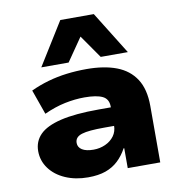

<svg xmlns="http://www.w3.org/2000/svg" viewBox="-86 -857 889 948"><g transform="rotate(-10 358.5 -383.5)"><path d="M280 11Q217 11 166.5 -11Q116 -33 87.5 -72Q59 -111 59 -159Q59 -208 92 -241.5Q125 -275 197.5 -292.5Q270 -310 389 -310H474V-217H400Q361 -217 333 -214.5Q305 -212 287.5 -206.5Q270 -201 261.5 -191Q253 -181 253 -166Q253 -144 273 -131.5Q293 -119 330 -119Q362 -119 389.5 -131.5Q417 -144 433.5 -166.5Q450 -189 450 -220V-313Q450 -352 420 -366.5Q390 -381 330 -381Q282 -381 231.5 -370.5Q181 -360 126 -335L82 -459Q125 -479 170.5 -492Q216 -505 264.5 -511Q313 -517 364 -517Q452 -517 514 -493.5Q576 -470 609.5 -418.5Q643 -367 643 -283V0H480V-100H477Q458 -65 431.5 -40Q405 -15 368.5 -2Q332 11 280 11ZM146 -564 279 -778H447L580 -564H444L363 -680L283 -564Z"/></g></svg>

Font: Nunito Sans 7pt SemiExpanded Black
Style: Regular
Weight: 900
Width: 6
Designer: Vernon Adams
Foundry: Vernon Adams
Version: Version 3.101;gftools[0.9.27]